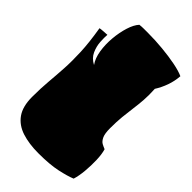

<svg xmlns="http://www.w3.org/2000/svg" viewBox="-271 -949 1066 1066"><g transform="rotate(45 262.0 -416.5)"><path d="M261 35Q187 35 131.5 17Q76 -1 45.5 -44Q15 -87 15 -162Q15 -229 20 -285.5Q25 -342 28.5 -400.5Q32 -459 29 -529.5Q26 -600 10 -696Q18 -698 34.5 -699Q51 -700 67 -701Q65 -679 67 -645.5Q69 -612 83.5 -580Q98 -548 133 -530Q111 -561 103.5 -608Q96 -655 100.5 -706Q105 -757 118.5 -800Q132 -843 153 -866Q169 -868 186 -868Q203 -868 220 -868Q276 -868 333.5 -862.5Q391 -857 439.5 -847.5Q488 -838 516 -825Q513 -784 499.5 -746Q486 -708 465 -675Q468 -626 465 -587Q462 -548 457 -512Q452 -476 448 -436Q444 -396 444 -345Q444 -302 454 -281.5Q464 -261 478 -253.5Q492 -246 505 -241Q514 -212 515.5 -168Q517 -124 513 -80Q509 -36 499 -4Q465 10 407.5 22.5Q350 35 261 35Z"/></g></svg>

Font: Oi
Style: Regular
Weight: 400
Designer: Kostas Bartsokas, Mohamad Dakak
Foundry: Foundry5
Version: Version 4.000